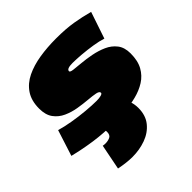

<svg xmlns="http://www.w3.org/2000/svg" viewBox="-223 -713 1086 1086"><g transform="rotate(-45 320.0 -170.0)"><path d="M-18 -29 32 -185Q69 -174 118.5 -165.5Q168 -157 218 -152.5Q268 -148 303 -148Q325 -148 339 -152Q353 -156 353 -163Q353 -175 330.5 -179.5Q308 -184 272.5 -187Q237 -190 197.5 -196.5Q158 -203 122.5 -219Q87 -235 64.5 -265.5Q42 -296 42 -347Q42 -410 70 -451.5Q98 -493 146.5 -516.5Q195 -540 257.5 -550Q320 -560 390 -560Q468 -560 525 -550.5Q582 -541 637 -526L583 -366Q553 -376 511.5 -382.5Q470 -389 429 -392.5Q388 -396 358 -396Q311 -396 311 -377Q311 -369 334 -366Q357 -363 393 -360Q429 -357 470 -349Q511 -341 547 -325Q583 -309 606 -279.5Q629 -250 629 -202Q629 -143 607.5 -104.5Q586 -66 549.5 -43Q513 -20 467.5 -8.5Q422 3 374.5 6.5Q327 10 283 10Q201 10 128 -0.5Q55 -11 -18 -29ZM118 208 148 56Q150 57 158 57.5Q166 58 168 58Q188 58 204.5 50.5Q221 43 221 17Q221 3 209 -10H432Q437 3 439.5 17.5Q442 32 442 47Q442 107 410.5 145.5Q379 184 329 202Q279 220 223 220Q178 220 118 208Z"/></g></svg>

Font: Georama ExtraExtended Black
Style: Italic
Weight: 900
Width: 8
Italic angle: -9°
Designer: Jean-Baptiste Levee
Foundry: Production Type
Version: Version 1.000